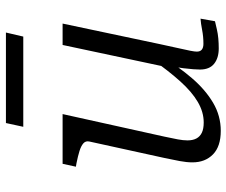

<svg xmlns="http://www.w3.org/2000/svg" viewBox="-80 -694 783 664"><g transform="rotate(-90 312.0 -361.5)"><path d="M172 -185Q166 -157 162.5 -138.5Q159 -120 159 -105Q159 -87 165.5 -74.5Q172 -62 185.5 -55.5Q199 -49 221 -49Q257 -49 292 -69.5Q327 -90 363 -130Q399 -170 439 -227L452 -198Q414 -136 374 -89.5Q334 -43 289 -16.5Q244 10 192 10Q138 10 110.5 -17Q83 -44 83 -88Q83 -108 87.5 -132Q92 -156 98 -184L155 -444Q158 -457 149 -465Q140 -473 122.5 -478.5Q105 -484 80 -489L68 -491L78 -537H250ZM492 -201Q484 -163 478 -137Q472 -111 469 -95.5Q466 -80 466 -73Q466 -61 473 -55.5Q480 -50 493 -50Q518 -50 541 -54.5Q564 -59 580 -60L571 -10Q558 -7 543 -3.5Q528 0 511.5 1.5Q495 3 477 3Q444 3 424 -13Q404 -29 404 -62Q404 -70 405 -84.5Q406 -99 408.5 -119Q411 -139 415 -163L409 -161L489 -537H563ZM219 -733H532L518 -673H206Z"/></g></svg>

Font: Roboto Serif Light
Style: Italic
Weight: 300
Italic angle: -10°
Version: Version 1.007